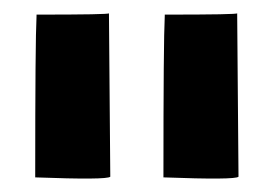

<svg xmlns="http://www.w3.org/2000/svg" viewBox="-20 -726 413 289"><path d="M36 -704Q145 -704 144 -706L146 -460Q141 -455 33 -459V-460Q33 -665 35 -702V-704ZM229 -704Q338 -704 337 -706L339 -460Q334 -455 226 -459V-460Q226 -665 228 -702V-704Z"/></svg>

Font: Londrina Solid
Style: Regular
Weight: 400
Designer: Marcelo Magalhaes
Foundry: Marcelo Magalh„es
Version: Version 1.001 2011